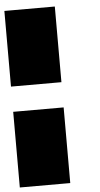

<svg xmlns="http://www.w3.org/2000/svg" viewBox="-59 -911 493 948"><g transform="rotate(-5 187.5 -437.5)"><path d="M0 0H250V-375H0ZM0 -500H250V-875H0Z"/></g></svg>

Font: Faithful 32x
Style: Bold
Weight: 400
Foundry: Faithful Resource Pack
Version: Version 1.0; January 27, 2023